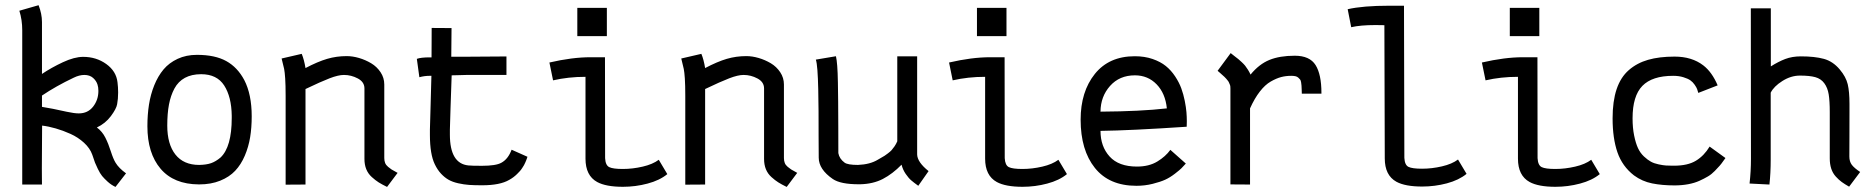

<svg xmlns="http://www.w3.org/2000/svg" viewBox="-20 -717 7286 746"><path d="M286.1 -276.4Q321.3 -276.4 341.8 -302.7Q362.3 -329.1 362.3 -363.8Q362.3 -377.9 358.9 -388.2Q354.5 -402.8 341.6 -414.3Q328.6 -425.8 307.6 -425.8Q288.1 -425.8 266.1 -415Q197.3 -382.3 143.1 -345.7V-301.8Q181.2 -295.9 239.7 -282.7Q269 -276.4 286.1 -276.4ZM143.1 -429.7Q179.2 -454.1 224.1 -475.1Q269 -496.1 303.2 -496.1Q354 -496.1 392.8 -468.3Q431.6 -440.4 436.5 -397.5Q439 -378.9 439 -357.4Q439 -332.5 435.1 -312Q432.1 -294.4 410.9 -265.9Q389.6 -237.3 356.4 -221.7Q377.4 -206.1 389.4 -182.1Q401.4 -158.2 410.6 -128.9Q419.9 -99.6 429.2 -84.5Q441.9 -63.5 469.7 -43.5L428.7 9.3Q412.1 1.5 398.4 -11Q384.8 -23.4 376.7 -33.2Q368.7 -43 360.1 -60.8Q351.6 -78.6 349.1 -85.2Q346.7 -91.8 340.3 -110.8Q338.9 -114.3 338.4 -116.2Q329.6 -141.1 306.4 -162.4Q283.2 -183.6 253.9 -196.8Q224.6 -210 196.5 -218Q168.5 -226.1 143.6 -229Q142.6 -136.2 142.6 -63Q142.6 -49.8 142.8 -28.3Q143.1 -6.8 143.1 0H66.4V-599.6Q66.4 -639.6 55.2 -675.3L129.9 -696.8Q143.1 -663.1 143.1 -631.3Z M836.9 -105Q880.4 -146 880.4 -258.8Q880.4 -258.8 880.4 -267.6Q879.4 -340.8 851.1 -384.8Q822.8 -428.7 761.7 -428.7Q724.6 -428.7 698.5 -414.6Q672.4 -400.4 657.7 -373Q643.1 -345.7 636.5 -310.8Q629.9 -275.9 629.9 -229Q629.9 -156.7 661.6 -116.5Q693.4 -76.2 753.9 -76.2Q781.7 -76.7 800 -83Q818.4 -89.4 836.9 -105ZM752.9 -0.5Q655.3 -1 604 -61.3Q552.7 -121.6 552.7 -226.6Q552.7 -271 558.8 -310.3Q564.9 -349.6 579.3 -385.5Q593.8 -421.4 615.5 -447.3Q637.2 -473.1 670.4 -488.5Q703.6 -503.9 745.1 -503.9Q815.4 -503.9 859.1 -479.7Q902.8 -455.6 929.2 -405.8Q958 -350.1 958 -265.1Q958 -221.2 951.9 -183.8Q945.8 -146.5 931.2 -112.1Q916.5 -77.6 893.8 -53.5Q871.1 -29.3 835.4 -14.9Q799.8 -0.5 753.9 -0.5Z M1167 -452.6Q1214.4 -477.5 1251 -488.3Q1287.6 -499 1327.1 -499Q1350.1 -499 1375 -491.7Q1399.9 -484.4 1422.1 -471.2Q1444.3 -458 1458.7 -436.3Q1473.1 -414.6 1473.1 -388.7V-103Q1473.1 -92.3 1476.3 -84Q1479.5 -75.7 1487.8 -68.8Q1496.1 -62 1501.2 -58.6Q1506.3 -55.2 1519.5 -48.3Q1521 -47.4 1521.5 -47.1Q1522 -46.9 1522.9 -46.4Q1523.9 -45.9 1524.9 -45.4L1483.9 9.3Q1463.9 -0.5 1451.4 -8.3Q1439 -16.1 1424.6 -29.1Q1410.2 -42 1403.1 -59.6Q1396 -77.1 1396 -99.6V-373.5Q1396 -398.4 1370.4 -412.1Q1344.7 -425.8 1316.4 -425.8Q1294.4 -425.8 1260.7 -412.8Q1227.1 -399.9 1167 -371.1V0L1089.8 0.5V-344.2Q1089.8 -386.7 1088.1 -411.9Q1086.4 -437 1084 -449.2Q1081.5 -461.4 1074.2 -489.7L1152.3 -507.8Q1161.6 -485.4 1167 -452.6Z M1728 -213.4V-193.8Q1728 -81.5 1799.8 -74.2Q1813 -72.8 1852.5 -72.8Q1906.7 -72.8 1927.7 -84.5Q1954.1 -98.6 1967.8 -135.3L2029.3 -107.9Q2029.3 -107.4 2027.6 -102.3Q2025.9 -97.2 2024.7 -94.5Q2023.4 -91.8 2021 -85.7Q2018.6 -79.6 2015.9 -75.2Q2013.2 -70.8 2009 -64.2Q2004.9 -57.6 2000 -52.2Q1995.1 -46.9 1989 -40.8Q1982.9 -34.7 1975.1 -28.8Q1967.3 -22.9 1958.5 -18.1Q1922.9 2.9 1853.5 2.9Q1823.7 2.9 1803 1.5Q1782.2 0 1760.3 -4.9Q1738.3 -9.8 1722.9 -18.6Q1707.5 -27.3 1693.6 -42.2Q1679.7 -57.1 1669.4 -78.6Q1650.4 -117.7 1650.4 -192.4V-213.4Q1651.4 -239.7 1653.1 -308.6Q1654.8 -377.4 1656.2 -422.4H1649.4Q1629.4 -422.4 1609.4 -417L1599.6 -488.3Q1615.2 -494.1 1649.4 -494.1H1656.7Q1656.7 -511.2 1657 -551.3Q1657.2 -591.3 1657.2 -608.4L1734.4 -607.9Q1734.4 -563 1733.4 -496.6H1793L1939 -497.6H1947.8V-425.8H1793Q1781.7 -425.8 1763.9 -425Q1746.1 -424.3 1734.9 -424.3Q1732.4 -366.7 1730.5 -297.1Q1728.5 -227.5 1728 -213.4Z M2223.1 -686.5H2337.9V-576.7H2223.1ZM2273.9 -494.6H2330.6L2331.1 -102.5Q2332.5 -74.7 2347.2 -67.6Q2361.8 -60.5 2399.9 -60.5Q2438 -60.5 2477.1 -69.6Q2516.1 -78.6 2539.6 -96.2L2572.8 -40.5Q2543 -16.1 2496.1 -3.7Q2449.2 8.8 2400.4 8.8Q2334.5 8.8 2300.3 -9.8Q2254.9 -34.7 2254.9 -100.6V-418.5Q2188 -418.5 2128.9 -404.8L2114.7 -474.1Q2203.1 -494.6 2273.9 -494.6Z M2719.7 -452.6Q2767.1 -477.5 2803.7 -488.3Q2840.3 -499 2879.9 -499Q2902.8 -499 2927.7 -491.7Q2952.6 -484.4 2974.9 -471.2Q2997.1 -458 3011.5 -436.3Q3025.9 -414.6 3025.9 -388.7V-103Q3025.9 -92.3 3029.1 -84Q3032.2 -75.7 3040.5 -68.8Q3048.8 -62 3054 -58.6Q3059.1 -55.2 3072.3 -48.3Q3073.7 -47.4 3074.2 -47.1Q3074.7 -46.9 3075.7 -46.4Q3076.7 -45.9 3077.6 -45.4L3036.6 9.3Q3016.6 -0.5 3004.2 -8.3Q2991.7 -16.1 2977.3 -29.1Q2962.9 -42 2955.8 -59.6Q2948.7 -77.1 2948.7 -99.6V-373.5Q2948.7 -398.4 2923.1 -412.1Q2897.5 -425.8 2869.1 -425.8Q2847.2 -425.8 2813.5 -412.8Q2779.8 -399.9 2719.7 -371.1V0L2642.6 0.5V-344.2Q2642.6 -386.7 2640.9 -411.9Q2639.2 -437 2636.7 -449.2Q2634.3 -461.4 2627 -489.7L2705.1 -507.8Q2714.4 -485.4 2719.7 -452.6Z M3547.9 4.9Q3530.3 -7.8 3520.3 -16.4Q3510.3 -24.9 3499 -41.3Q3487.8 -57.6 3482.9 -77.1Q3448.2 -41.5 3410.2 -21.7Q3372.1 -2 3321.3 -1H3316.9Q3245.6 -1 3215.8 -21.5Q3161.1 -59.1 3161.1 -104.5Q3160.6 -133.8 3160.6 -189Q3160.6 -244.1 3160.4 -284.7Q3160.2 -325.2 3159.2 -369.9Q3158.2 -414.6 3156 -444.1Q3153.8 -473.6 3149.9 -485.4L3228 -498.5Q3231 -485.8 3232.9 -461.7Q3234.9 -437.5 3235.6 -395.8Q3236.3 -354 3236.6 -321.3Q3236.8 -288.6 3237.1 -223.4Q3237.3 -158.2 3237.3 -122.1Q3241.2 -100.1 3261.7 -85Q3273.9 -76.2 3313.5 -76.2Q3360.8 -78.1 3391.1 -96.7Q3392.6 -97.7 3402.8 -103.5Q3413.1 -109.4 3417 -111.8Q3420.9 -114.3 3429.9 -121.1Q3439 -127.9 3444.1 -133.5Q3449.2 -139.2 3455.6 -148.4Q3461.9 -157.7 3466.3 -168V-498H3543.5V-116.7Q3544.4 -86.9 3587.9 -52.2Z M3775.9 -686.5H3890.6V-576.7H3775.9ZM3826.7 -494.6H3883.3L3883.8 -102.5Q3885.3 -74.7 3899.9 -67.6Q3914.6 -60.5 3952.6 -60.5Q3990.7 -60.5 4029.8 -69.6Q4068.8 -78.6 4092.3 -96.2L4125.5 -40.5Q4095.7 -16.1 4048.8 -3.7Q4002 8.8 3953.1 8.8Q3887.2 8.8 3853 -9.8Q3807.6 -34.7 3807.6 -100.6V-418.5Q3740.7 -418.5 3681.6 -404.8L3667.5 -474.1Q3755.9 -494.6 3826.7 -494.6Z M4255.9 -283.2Q4411.6 -284.2 4513.7 -295.9Q4507.8 -354.5 4473.9 -389.4Q4439.9 -424.3 4389.6 -424.3Q4329.6 -424.3 4293 -383.1Q4256.3 -341.8 4255.9 -283.2ZM4389.2 -498.5Q4427.2 -498.5 4458.3 -487.8Q4489.3 -477.1 4509.8 -460.4Q4530.3 -443.8 4545.9 -420.2Q4561.5 -396.5 4569.8 -373.8Q4578.1 -351.1 4583.3 -325.2Q4588.4 -299.3 4589.8 -281.2Q4591.3 -263.2 4591.3 -245.6Q4591.3 -228.5 4590.8 -224.6Q4372.6 -210 4255.9 -208.5Q4255.9 -147.9 4291.3 -108.9Q4326.7 -69.8 4397.5 -69.8Q4444.3 -69.8 4476.6 -89.4Q4508.8 -108.9 4527.3 -134.8L4587.4 -81.5Q4576.7 -69.8 4570.6 -63.5Q4564.5 -57.1 4545.2 -42.2Q4525.9 -27.3 4507.3 -18.8Q4488.8 -10.3 4458.5 -2.7Q4428.2 4.9 4395.5 4.9Q4289.6 4.9 4234.1 -64.5Q4178.7 -133.8 4178.7 -252Q4178.7 -360.8 4233.9 -429.7Q4289.1 -498.5 4389.2 -498.5Z M4838.9 -427.2Q4872.1 -467.8 4912.1 -484.1Q4952.1 -500.5 5010.7 -500.5Q5068.8 -500.5 5091.6 -464.1Q5114.3 -427.7 5114.3 -356V-353H5038.1Q5038.1 -357.9 5037.6 -368.9Q5037.1 -379.9 5036.9 -384.3Q5036.6 -388.7 5035.4 -396.7Q5034.2 -404.8 5031.5 -408Q5028.8 -411.1 5024.4 -415.3Q5020 -419.4 5013.2 -420.9Q5006.3 -422.4 4997.1 -422.4Q4976.1 -422.4 4957.5 -417.5Q4939 -412.6 4917.2 -400.1Q4895.5 -387.7 4875 -361.3Q4854.5 -335 4836.9 -295.9V0L4760.7 -0.5V-373Q4760.7 -377.4 4760.3 -381.6Q4759.8 -385.7 4757.8 -389.9Q4755.9 -394 4754.6 -397.2Q4753.4 -400.4 4749.8 -404.5Q4746.1 -408.7 4744.4 -411.1Q4742.7 -413.6 4737.3 -418.5Q4731.9 -423.3 4729.5 -425.5Q4727.1 -427.7 4720.5 -433.6Q4713.9 -439.5 4710.9 -441.9L4761.7 -510.7Q4765.1 -507.8 4776.1 -499.3Q4787.1 -490.7 4791.5 -487.3Q4795.9 -483.9 4804.4 -475.8Q4813 -467.8 4817.9 -461.7Q4822.8 -455.6 4828.6 -446.3Q4834.5 -437 4838.9 -427.2Z M5378.4 -694.8H5435.1Q5435.1 -694.8 5436.5 -103.5Q5438 -75.7 5452.6 -68.6Q5467.3 -61.5 5505.4 -61.5Q5543.5 -61.5 5582.5 -70.6Q5621.6 -79.6 5645 -97.2L5678.2 -41.5Q5648.4 -17.1 5601.6 -4.6Q5554.7 7.8 5505.9 7.8Q5439.9 7.8 5405.8 -10.7Q5360.4 -35.6 5360.4 -101.6L5358.9 -619.1Q5355.5 -619.1 5343.3 -619.4Q5331.1 -619.6 5322.8 -619.6Q5266.1 -619.6 5230 -611.3L5216.3 -681.2Q5275.4 -694.8 5378.4 -694.8Z M5846.2 -686.5H5960.9V-576.7H5846.2ZM5897 -494.6H5953.6L5954.1 -102.5Q5955.6 -74.7 5970.2 -67.6Q5984.9 -60.5 6022.9 -60.5Q6061 -60.5 6100.1 -69.6Q6139.2 -78.6 6162.6 -96.2L6195.8 -40.5Q6166 -16.1 6119.1 -3.7Q6072.3 8.8 6023.4 8.8Q5957.5 8.8 5923.3 -9.8Q5877.9 -34.7 5877.9 -100.6V-418.5Q5811 -418.5 5752 -404.8L5737.8 -474.1Q5826.2 -494.6 5897 -494.6Z M6323.2 -257.3Q6323.2 -220.2 6329.3 -190.4Q6335.4 -160.6 6344.2 -141.6Q6353 -122.6 6367.4 -109.1Q6381.8 -95.7 6394.3 -88.9Q6406.7 -82 6424.3 -78.4Q6441.9 -74.7 6452.4 -74Q6462.9 -73.2 6478 -73.2H6484.4Q6537.6 -73.2 6569.3 -92.5Q6601.1 -111.8 6622.6 -147.5L6684.1 -103Q6683.1 -102.1 6675.5 -91.1Q6668 -80.1 6661.4 -72.8Q6654.8 -65.4 6642.6 -52.7Q6630.4 -40 6616 -31.5Q6601.6 -22.9 6582.8 -14.4Q6564 -5.9 6539.1 -1.2Q6514.2 3.4 6486.3 3.4Q6438 3.4 6399.2 -4.4Q6360.4 -12.2 6328.6 -35.6Q6283.2 -70.8 6264.4 -125.2Q6245.6 -179.7 6245.6 -257.3Q6245.6 -323.7 6261.2 -370.4Q6276.9 -417 6308.6 -444.6Q6340.3 -472.2 6383.5 -484.6Q6426.8 -497.1 6486.3 -497.1Q6553.7 -497.1 6598.1 -462.9Q6631.8 -437 6653.8 -385.3L6578.6 -356Q6576.2 -364.7 6574 -370.8Q6571.8 -377 6564.5 -387.7Q6557.1 -398.4 6547.6 -405Q6538.1 -411.6 6520.5 -417Q6502.9 -422.4 6481 -422.4Q6399.4 -422.4 6361.3 -383.3Q6323.2 -344.2 6323.2 -257.3Z M7089.4 -281.2Q7089.4 -325.2 7085.2 -350.6Q7081.1 -376 7068.1 -393.6Q7055.2 -411.1 7033.2 -417.2Q7011.2 -423.3 6973.6 -423.3Q6938.5 -423.3 6905.3 -402.3Q6872.1 -381.3 6859.9 -356.9V-96.7Q6859.9 -44.9 6855 0L6777.8 -3.9Q6783.2 -52.2 6783.2 -99.6L6782.7 -684.6H6860.4V-459Q6889.6 -477.5 6916.5 -487.8Q6943.4 -498 6977.1 -498Q7030.8 -498 7066.4 -488.3Q7102.1 -478.5 7128.4 -446.8Q7152.3 -418.5 7159.2 -389.6Q7166 -360.8 7166 -313.5V-281.2Q7166 -238.3 7165.8 -185.5Q7165.5 -132.8 7165.5 -108.9Q7165.5 -89.4 7175 -76.7Q7184.6 -64 7207.5 -48.8L7164.6 8.3Q7147.5 -1.5 7136 -9.8Q7124.5 -18.1 7112.8 -31Q7101.1 -43.9 7095.2 -61.5Q7089.4 -79.1 7089.4 -101.6Z"/></svg>

Font: Fantasque Sans Mono
Style: Regular
Weight: 400
Monospace: yes
Designer: Jany Belluz
Version: Version 1.8.0 ; ttfautohint (v1.8.2)